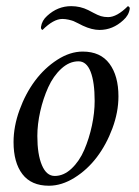

<svg xmlns="http://www.w3.org/2000/svg" viewBox="-20 -590 444 615"><path d="M208 -570.3Q237.3 -570.3 262.7 -557.6Q266.1 -556.2 279.5 -548.8Q293 -541.5 303.2 -538.3Q313.5 -535.2 326.2 -535.2Q354.5 -535.2 389.6 -570.3Q396.5 -567.9 395.5 -561.5Q392.6 -541 375 -525.4Q341.3 -494.1 298.8 -494.1Q274.4 -494.1 245.1 -507.8Q243.2 -508.8 231.7 -514.6Q220.2 -520.5 215.3 -522.5Q210.4 -524.4 200 -526.9Q189.5 -529.3 179.7 -529.3Q151.4 -529.3 116.2 -494.1Q110.4 -496.1 111.3 -503.9Q114.3 -524.4 130.9 -539.1Q164.6 -570.3 208 -570.3ZM231.4 -393.6Q202.1 -393.6 176.5 -370.1Q150.9 -346.7 134.5 -310.5Q118.2 -274.4 108.9 -233.2Q99.6 -191.9 99.6 -154.3Q99.6 -95.2 114.3 -60.8Q128.9 -26.4 155.3 -26.4Q184.1 -26.4 209.2 -50Q234.4 -73.7 250 -110.1Q265.6 -146.5 274.4 -187.7Q283.2 -229 283.2 -266.6Q283.2 -326.7 270.3 -360.1Q257.3 -393.6 231.4 -393.6ZM245.1 -424.8Q301.8 -424.8 330.6 -386Q359.4 -347.2 359.4 -281.2Q359.4 -231 340.1 -179Q320.8 -127 290.3 -86.7Q259.8 -46.4 218.8 -20.8Q177.7 4.9 136.7 4.9Q80.1 4.9 51.8 -32.2Q23.4 -69.3 23.4 -134.8Q23.4 -185.1 42.5 -237.5Q61.5 -290 92 -331.1Q122.6 -372.1 163.3 -398.4Q204.1 -424.8 245.1 -424.8Z"/></svg>

Font: Amiri
Style: Slanted
Weight: 400
Italic angle: 9°
Designer: Khaled Hosny
Version: Version 000.107